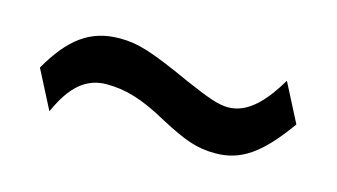

<svg xmlns="http://www.w3.org/2000/svg" viewBox="-36 -422 593 338"><g transform="rotate(15 260.0 -253.0)"><path d="M455 -333C433 -296 405 -261 367 -261C350 -261 332 -267 286 -287C211 -321 185 -329 152 -329C98 -329 63 -302 29 -243L65 -173C81 -208 104 -245 150 -245C185 -245 216 -236 263 -210C310 -185 333 -177 366 -177C412 -177 446 -200 491 -263Z"/></g></svg>

Font: XITS
Style: Bold
Weight: 700
Designer: MicroPress Inc., with final additions and corrections provided by Coen Hoffman, Elsevier (retired)
Version: Version 1.302